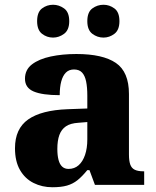

<svg xmlns="http://www.w3.org/2000/svg" viewBox="-20 -777 654 807"><path d="M200 10Q157 10 121 -8Q85 -26 64 -62.5Q43 -99 43 -154Q43 -236 98.5 -275Q154 -314 265 -318L347 -321V-375Q347 -410 342 -434.5Q337 -459 325 -472Q313 -485 291 -485Q270 -485 257 -472Q244 -459 237.5 -435Q231 -411 231 -377Q158 -377 121.5 -392.5Q85 -408 85 -446Q85 -484 114.5 -506.5Q144 -529 193 -539.5Q242 -550 301 -550Q412 -550 467 -512.5Q522 -475 522 -382V-128Q522 -101 527.5 -85.5Q533 -70 546.5 -63.5Q560 -57 582 -57H586V0H379L356 -62H347Q325 -35 305.5 -19.5Q286 -4 261.5 3Q237 10 200 10ZM268 -67Q293 -67 310.5 -82.5Q328 -98 337.5 -126Q347 -154 347 -191V-264L310 -261Q276 -259 257 -246Q238 -233 229.5 -209.5Q221 -186 221 -151Q221 -124 226 -105Q231 -86 241.5 -76.5Q252 -67 268 -67ZM415 -619Q389 -619 368 -635Q347 -651 347 -688Q347 -726 368 -741.5Q389 -757 415 -757Q440 -757 461 -741.5Q482 -726 482 -688Q482 -651 461 -635Q440 -619 415 -619ZM203 -619Q177 -619 156.5 -635Q136 -651 136 -688Q136 -726 156.5 -741.5Q177 -757 203 -757Q228 -757 249.5 -741.5Q271 -726 271 -688Q271 -651 249.5 -635Q228 -619 203 -619Z"/></svg>

Font: Noto Serif Kannada ExtraBold
Style: Regular
Weight: 800
Version: Version 2.003